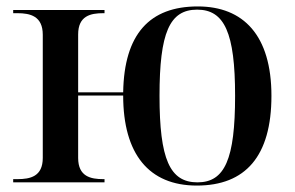

<svg xmlns="http://www.w3.org/2000/svg" viewBox="-20 -567 917 597"><path d="M592 10C743 10 824 -81 824 -269C824 -457 737 -547 595 -547C445 -547 366 -461 363 -280H223V-460C223 -518 262 -526 301 -526H305V-536H21V-526H34C74 -526 113 -517 113 -459V-76C113 -18 74 -10 34 -10H21V0H305V-10H301C262 -10 223 -18 223 -76V-270H363C363 -88 443 10 592 10ZM594 0C508 0 476 -72 476 -269C476 -465 507 -537 593 -537C678 -537 711 -465 711 -269C711 -72 679 0 594 0Z"/></svg>

Font: Noto Serif Display Medium
Style: Regular
Weight: 500
Designer: Monotype Design Team
Foundry: Monotype Imaging Inc.
Version: Version 2.009